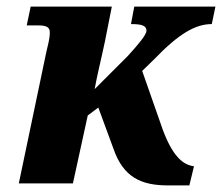

<svg xmlns="http://www.w3.org/2000/svg" viewBox="-20 -556 673 582"><path d="M568 -52C537 -56 501 -78 466 -184L411 -341L448 -377C524 -456 574 -483 622 -483L633 -536H387L377 -483C408 -483 424 -479 424 -463C424 -450 397 -419 368 -387L267 -286C273 -322 286 -373 298 -430L319 -536H73L61 -479H96C123 -479 131 -472 131 -458C131 -436 124 -416 121 -401L37 0H201L246 -206L278 -230L324 -105C354 -18 409 6 489 6H554Z"/></svg>

Font: Noto Serif SemiCondensed Extra
Style: Italic
Weight: 800
Width: 4
Italic angle: -12°
Designer: Monotype Design Team
Foundry: Monotype Imaging Inc.
Version: Version 1.901